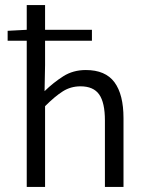

<svg xmlns="http://www.w3.org/2000/svg" viewBox="-20 -734 580 754"><path d="M85 0V-574H10V-613L85 -617V-714H157V-617H341V-574H157V-478L155 -376Q190 -410 228.5 -434.5Q267 -459 317 -459Q394 -459 429.5 -411Q465 -363 465 -270V0H392V-261Q392 -331 369.5 -363Q347 -395 296 -395Q258 -395 227 -375.5Q196 -356 157 -317V0Z"/></svg>

Font: Assistant
Style: Regular
Weight: 400
Designer: Hebrew By Ben Nathan, Latin by Paul Hunt
Version: Version 3.000